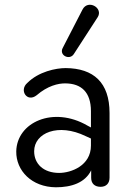

<svg xmlns="http://www.w3.org/2000/svg" viewBox="-20 -786 544 815"><path d="M217 9C283 9 341 -10 367 -63V-31C367 -7 382 7 407 7C431 7 445 -8 445 -32V-306C445 -436 377 -496 259 -497C217 -497 144 -482 96 -434C60 -403 95 -349 136 -382C181 -421 227 -433 259 -432C324 -431 366 -396 366 -314V-245L351 -253C206 -337 51 -267 49 -143C48 -62 114 8 217 9ZM293 -556 394 -712C421 -752 353 -791 330 -745L246 -582C230 -551 275 -529 293 -556ZM125 -144C125 -222 227 -265 344 -208L366 -198V-168C366 -83 282 -52 231 -52C165 -52 125 -90 125 -144Z"/></svg>

Font: SN Pro Book
Style: Regular
Weight: 350
Designer: Tobias Whetton
Foundry: Supernotes
Version: Version 1.003;Glyphs 3.3 (3324)